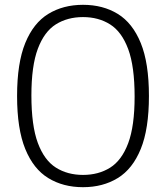

<svg xmlns="http://www.w3.org/2000/svg" viewBox="-20 -769 690 798"><path d="M325 9Q242.5 9 180.8 -28.8Q119 -66.5 85 -149.8Q51 -233 51 -370Q51 -507 85 -590.2Q119 -673.5 180.8 -711.2Q242.5 -749 325 -749Q408 -749 469.5 -711.2Q531 -673.5 565 -590.2Q599 -507 599 -370Q599 -233 565 -149.8Q531 -66.5 469.2 -28.8Q407.5 9 325 9ZM325 -42Q389.5 -42 437.8 -72.2Q486 -102.5 512.8 -173.8Q539.5 -245 539.5 -367.5Q539.5 -493 512.8 -565Q486 -637 437.8 -667.5Q389.5 -698 325 -698Q260.5 -698 212.2 -667.8Q164 -637.5 137.2 -566.2Q110.5 -495 110.5 -372.5Q110.5 -247 137.2 -175Q164 -103 212.2 -72.5Q260.5 -42 325 -42Z"/></svg>

Font: Encode Sans Semi Condensed Light
Style: Regular
Weight: 300
Width: 4
Designer: Multiple Designers
Foundry: Impallari Type
Version: Version 3.000; ttfautohint (v1.8.3) -l 8 -r 50 -G 200 -x 14 